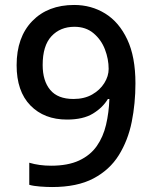

<svg xmlns="http://www.w3.org/2000/svg" viewBox="-20 -744 615 774"><path d="M526 -408Q526 -327 511 -252.5Q496 -178 459 -118.5Q422 -59 356.5 -24.5Q291 10 190 10Q169 10 142 8Q115 6 98 1V-88Q138 -76 186 -76Q254 -76 299 -97Q344 -118 370 -155Q396 -192 407.5 -241Q419 -290 421 -345H415Q394 -310 354.5 -286Q315 -262 250 -262Q158 -262 102.5 -319Q47 -376 47 -481Q47 -594 110 -659Q173 -724 279 -724Q348 -724 404 -689.5Q460 -655 493 -585Q526 -515 526 -408ZM280 -636Q223 -636 187.5 -598Q152 -560 152 -482Q152 -418 182.5 -381.5Q213 -345 276 -345Q320 -345 351.5 -363Q383 -381 400.5 -409Q418 -437 418 -466Q418 -506 403 -545Q388 -584 357 -610Q326 -636 280 -636Z"/></svg>

Font: Noto Sans Meetei Mayek Medium
Style: Regular
Weight: 500
Designer: Monotype Design Team and Neelakash Kshetrimayum
Foundry: Monotype Imaging Inc.
Version: Version 2.002; ttfautohint (v1.8.4.7-5d5b)